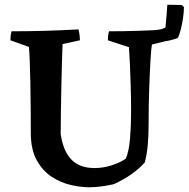

<svg xmlns="http://www.w3.org/2000/svg" viewBox="-20 -778 796 810"><path d="M356 12Q321 12 279 2.5Q237 -7 198.5 -32Q160 -57 135 -102Q110 -147 110 -217Q110 -269 109.5 -324.5Q109 -380 108 -431Q107 -482 105.5 -521Q104 -560 102 -580L24 -608Q24 -618 25 -627Q26 -636 29 -646Q100 -646 170 -648Q240 -650 311 -654Q317 -631 317 -608L244 -592Q243 -566 241.5 -520.5Q240 -475 239 -420Q238 -365 237 -310.5Q236 -256 236 -212Q247 -140 281.5 -104.5Q316 -69 379 -69Q416 -69 452.5 -81Q489 -93 511 -109Q524 -140 528.5 -193Q533 -246 533 -306Q533 -359 531.5 -412Q530 -465 528 -509Q526 -553 524 -579L435 -608Q435 -618 436 -627Q437 -636 440 -646Q502 -646 563.5 -648Q625 -650 687 -654Q693 -631 693 -608L621 -590Q618 -576 615 -526Q612 -476 609.5 -405Q607 -334 607 -257Q607 -207 603.5 -167.5Q600 -128 591 -93Q568 -67 535 -43.5Q502 -20 460 -1Q434 5 407.5 8.5Q381 12 356 12ZM730 -618Q703 -607 668 -602.5Q633 -598 602.5 -596.5Q572 -595 558 -596V-647Q573 -648 597 -648.5Q621 -649 644 -652Q667 -655 678 -662Q680 -685 682.5 -711Q685 -737 686 -758L747 -757L756 -748Q756 -729 752.5 -704Q749 -679 743 -655Q737 -631 730 -618Z"/></svg>

Font: Labrada SemiBold
Style: Regular
Weight: 600
Designer: Mercedes Jáuregui
Foundry: Omnibus-Type Team
Version: Version 1.000; ttfautohint (v1.8.4.7-5d5b)